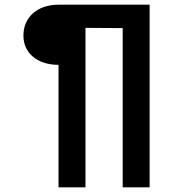

<svg xmlns="http://www.w3.org/2000/svg" viewBox="-20 -720 739 820"><path d="M619 -700H230C140 -700 80 -647 80 -568C80 -493 140 -443 230 -443V80H345V-601L504 -600V80H619Z"/></svg>

Font: Goli Medium
Style: Regular
Weight: 500
Designer: jaikishan Patel
Foundry: MagicType
Version: Version 1.000;Glyphs 3.2 (3242)